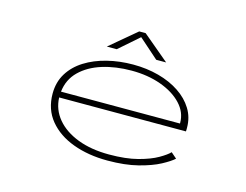

<svg xmlns="http://www.w3.org/2000/svg" viewBox="-96 -843 1293 1010"><g transform="rotate(15 550.0 -338.0)"><path d="M559 11Q455 11 371.5 -19.8Q288 -50.5 239 -110Q190 -169.5 190 -255Q190 -317.5 219.5 -365.5Q249 -413.5 300.8 -446Q352.5 -478.5 419.5 -495.2Q486.5 -512 561 -512Q635 -512 700 -494.5Q765 -477 814.2 -444.2Q863.5 -411.5 891.5 -366Q919.5 -320.5 919.5 -264.5Q919.5 -261 919.5 -254.5Q919.5 -248 919 -244H228.5Q231 -178.5 272.8 -128.5Q314.5 -78.5 388 -50.2Q461.5 -22 559 -22Q650.5 -22 715 -39Q779.5 -56 819 -78.8Q858.5 -101.5 875 -119L906 -92Q886 -73.5 840.8 -49.2Q795.5 -25 725 -7Q654.5 11 559 11ZM561 -479Q474.5 -479 402.2 -456.5Q330 -434 283.8 -388.8Q237.5 -343.5 230 -276H878V-280Q878 -337 835.8 -382Q793.5 -427 721.8 -453Q650 -479 561 -479ZM401.5 -567.5 545.5 -688.5H580.5L724.5 -567.5H670.5L563.5 -662L455.5 -567.5Z"/></g></svg>

Font: Trispace Expanded Thin
Style: Regular
Weight: 100
Width: 7
Designer: Tyler Finck
Foundry: Etcetera Type Company
Version: Version 1.210; ttfautohint (v1.8.3)